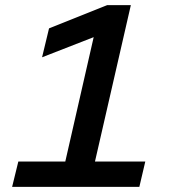

<svg xmlns="http://www.w3.org/2000/svg" viewBox="-20 -724 664 744"><path d="M487 -704 348 -98H543L520 0H27L51 -98H233L343 -580L143 -502L170 -614L395 -704Z"/></svg>

Font: CBA Beacon Sans Bold
Style: Italic
Weight: 700
Italic angle: -13°
Designer: Wei Huang
Foundry: Wei Huang
Version: Version 1.002